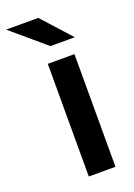

<svg xmlns="http://www.w3.org/2000/svg" viewBox="-201 -776 581 832"><g transform="rotate(-20 89.5 -360.5)"><path d="M58.6 -519.5H181.6V0H58.6ZM-60.5 -720.7H87.9L208 -587.9H95.7Z"/></g></svg>

Font: Altinn-DIN Exp
Style: DINExp-Bold
Weight: 700
Width: 7
Designer: Charles Nix
Foundry: Altinn
Version: Version 2.00